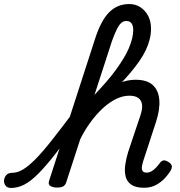

<svg xmlns="http://www.w3.org/2000/svg" viewBox="-197 -914 893 951"><path d="M-142 17Q-161 17 -169.5 5.5Q-178 -6 -177 -20.5Q-176 -35 -166 -46.5Q-156 -58 -137 -58Q-112 -58 -85 -73.5Q-58 -89 -23.5 -123.5Q11 -158 57 -216Q103 -274 166 -358Q177 -373 189.5 -368.5Q202 -364 206 -348.5Q210 -333 198 -315Q130 -219 80 -155Q30 -91 -8 -53Q-46 -15 -78 1Q-110 17 -142 17ZM517 16Q475 16 453 0.5Q431 -15 425 -41Q419 -67 423.5 -98.5Q428 -130 438 -162L499 -344Q509 -374 506.5 -395.5Q504 -417 488.5 -428.5Q473 -440 443 -440Q412 -440 378.5 -424Q345 -408 312.5 -378Q280 -348 250.5 -307.5Q221 -267 197 -218L187 -268Q215 -327 248 -373.5Q281 -420 318.5 -453Q356 -486 395 -502.5Q434 -519 474 -519Q531 -519 559.5 -493Q588 -467 592 -420Q596 -373 576 -311L512 -115Q508 -102 506 -89Q504 -76 509 -67.5Q514 -59 529 -59Q542 -59 554 -66Q566 -73 576.5 -84.5Q587 -96 595 -107Q601 -116 611 -119Q621 -122 637 -112Q653 -102 654 -91.5Q655 -81 649 -70Q639 -53 620.5 -32.5Q602 -12 576 2Q550 16 517 16ZM84 15Q68 15 54 8Q40 1 46 -18L275 -725Q304 -814 344.5 -854Q385 -894 443 -894Q474 -894 498 -878.5Q522 -863 536.5 -836Q551 -809 551 -772Q551 -746 544.5 -719.5Q538 -693 525.5 -666.5Q513 -640 494 -612.5Q475 -585 450 -555Q425 -525 393 -492.5Q361 -460 323 -424.5Q285 -389 241 -349L131 -11Q127 2 117 8.5Q107 15 84 15ZM271 -444Q302 -477 329 -508Q356 -539 377 -568Q398 -597 414.5 -624Q431 -651 441.5 -676Q452 -701 457.5 -723.5Q463 -746 463 -767Q463 -780 459 -790Q455 -800 447.5 -805Q440 -810 428 -810Q416 -810 405 -801.5Q394 -793 383 -771.5Q372 -750 358 -712Z"/></svg>

Font: Playwrite DK Loopet
Style: Regular
Weight: 400
Designer: Veronika Burian, José Scaglione
Foundry: TypeTogether
Version: Version 1.002